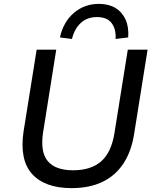

<svg xmlns="http://www.w3.org/2000/svg" viewBox="-20 -961 805 990"><path d="M349 9Q279 9 227.5 -10Q176 -29 144 -65.5Q112 -102 101.5 -156Q91 -210 101 -280L169 -705H270L202 -277Q187 -177 226.5 -130Q266 -83 357 -83Q449 -83 501.5 -129Q554 -175 570 -274L639 -705H741L672 -273Q658 -181 616.5 -118Q575 -55 508 -23Q441 9 349 9ZM351 -760 289 -768Q307 -849 361.5 -895Q416 -941 490 -941Q540 -941 575 -920Q610 -899 627.5 -860Q645 -821 641 -768L576 -760Q579 -811 555.5 -842Q532 -873 480 -873Q430 -873 397 -843Q364 -813 351 -760Z"/></svg>

Font: Nunito Sans 7pt Medium
Style: Italic
Weight: 500
Italic angle: -9°
Designer: Vernon Adams
Foundry: Vernon Adams
Version: Version 3.101;gftools[0.9.27]